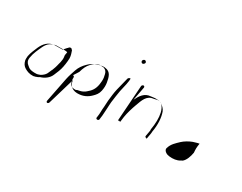

<svg xmlns="http://www.w3.org/2000/svg" viewBox="-88 -1182 2258 1788"><g transform="rotate(30 1041.0 -288.0)"><path d="M401 -390C403 -388 396 -359 396 -355C395 -354 399 -339 398 -338C401 -323 399 -301 394 -279C393 -278 389 -257 388 -257C384 -241 382 -230 377 -215C376 -215 369 -191 368 -190C366 -183 363 -176 360 -172C351 -155 344 -128 331 -114C320 -101 297 -82 279 -78C270 -75 259 -71 247 -72C247 -72 224 -71 224 -72C201 -73 179 -78 167 -88C167 -89 150 -101 150 -102C132 -116 118 -136 124 -171C129 -200 136 -224 146 -248C166 -292 183 -346 220 -370C228 -376 248 -386 259 -388C265 -390 271 -392 277 -393L368 -394C381 -394 390 -392 401 -390ZM389 -429C385 -430 354 -389 352 -389L264 -388C202 -382 165 -340 141 -287C126 -251 109 -215 101 -174C100 -157 98 -141 101 -127C108 -98 121 -77 145 -63C169 -49 196 -37 238 -39C240 -41 265 -44 267 -47C278 -50 288 -55 298 -62C340 -74 383 -104 400 -147C415 -182 431 -217 439 -261C439 -269 442 -277 443 -285C447 -305 448 -336 449 -351C448 -381 439 -404 431 -427L423 -435C416 -447 395 -443 389 -429Z M493 96 578 -192C578 -167 588 -153 599 -136C614 -118 638 -106 671 -105C733 -104 777 -127 812 -162C834 -183 853 -206 860 -241C867 -274 867 -303 863 -328C854 -380 843 -435 780 -441C779 -442 763 -443 760 -442C697 -437 649 -412 612 -374C586 -349 563 -317 550 -279C539 -245 526 -210 518 -172L465 96C464 104 468 112 476 112C484 112 492 104 493 96ZM555 -231C555 -231 592 -288 591 -288C603 -331 617 -364 643 -391C664 -413 692 -439 730 -439C732 -439 736 -439 742 -438C741 -437 757 -436 757 -436C760 -437 764 -437 769 -435C791 -426 802 -413 808 -389C814 -367 818 -344 816 -318L814 -298C814 -298 812 -282 812 -281C803 -226 779 -196 746 -169C728 -151 703 -140 677 -135C677 -134 661 -133 661 -132C656 -130 650 -127 645 -125C590 -122 577 -151 572 -190C571 -188 570 -202 570 -200C571 -214 573 -231 555 -231Z M1010 -456 976 -320C966 -279 962 -231 957 -190C954 -167 956 -143 953 -120C948 -83 952 -50 945 -11L943 1C943 20 974 19 975 -1L976 -13C983 -52 981 -84 985 -123C987 -144 986 -168 989 -191C994 -231 1001 -280 1008 -320L1028 -409C1029 -417 1041 -473 1033 -473C1025 -473 1011 -464 1010 -456ZM1044 -670C1042 -660 1051 -648 1061 -648C1070 -648 1081 -658 1083 -667C1085 -677 1075 -688 1065 -688C1056 -688 1046 -679 1044 -670Z M1155 -461C1155 -461 1129 -78 1128 -76C1128 -76 1141 -78 1141 -78C1143 -78 1144 -76 1146 -76L1153 -75L1160 -130C1168 -181 1186 -238 1202 -282C1225 -345 1244 -409 1313 -416C1328 -418 1339 -423 1352 -425C1371 -426 1387 -423 1397 -415C1416 -395 1430 -369 1437 -337C1448 -288 1447 -226 1435 -157C1434 -151 1437 -151 1436 -145L1425 -83C1424 -75 1425 -67 1433 -67C1441 -67 1444 -56 1445 -64L1456 -127C1457 -132 1457 -138 1457 -144C1472 -227 1467 -302 1447 -356C1436 -382 1417 -399 1395 -416C1378 -427 1355 -428 1325 -428C1311 -428 1298 -424 1283 -423C1216 -420 1183 -368 1157 -314L1185 -461C1186 -469 1181 -477 1173 -477C1165 -477 1156 -469 1155 -461Z M1895 -268C1892 -252 1889 -229 1889 -218C1889 -206 1889 -183 1891 -169C1883 -123 1867 -78 1839 -54L1820 -44C1793 -26 1750 -20 1710 -25C1700 -27 1681 -30 1674 -36C1661 -44 1645 -56 1649 -78C1664 -131 1699 -159 1733 -192C1760 -217 1797 -238 1831 -251C1851 -256 1871 -265 1895 -268Z"/></g></svg>

Font: Photofail
Style: It
Weight: 400
Foundry: Cannot Into Space Fonts
Version: Version 0.97